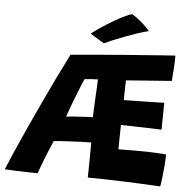

<svg xmlns="http://www.w3.org/2000/svg" viewBox="-62 -899 981 978"><g transform="rotate(5 429.0 -410.0)"><path d="M792.5 20.5Q756.5 18.5 707.8 16Q659 13.5 606.5 11.8Q554 10 505.5 8.8Q457 7.5 421.5 7.5Q422.5 -34.5 423 -80Q423.5 -125.5 423.5 -172Q404 -172 374.8 -170.8Q345.5 -169.5 315.5 -168Q285.5 -166.5 262.8 -165Q240 -163.5 232.5 -162Q211.5 -114.5 193 -67.2Q174.5 -20 165 8Q149 8 116.5 7.2Q84 6.5 50.2 5.2Q16.5 4 -3.5 2.5Q10.5 -32 35.5 -89Q60.5 -146 91.8 -214.8Q123 -283.5 156.8 -355.5Q190.5 -427.5 222.2 -493Q254 -558.5 279.5 -608Q294 -609.5 336 -613Q378 -616.5 435.8 -621.5Q493.5 -626.5 555.8 -631.2Q618 -636 673.8 -640.2Q729.5 -644.5 767 -647.2Q804.5 -650 812 -650Q812 -617.5 810 -586Q808 -554.5 805 -520L572.5 -502.5Q571.5 -494 571 -473Q570.5 -452 570.2 -431.2Q570 -410.5 570 -401.5Q584.5 -401.5 612 -402Q639.5 -402.5 671.2 -403.2Q703 -404 731.2 -404.5Q759.5 -405 776.5 -405.5L774.5 -268Q768 -268.5 747 -269.2Q726 -270 698.5 -270.8Q671 -271.5 643.5 -272.2Q616 -273 594.8 -273.5Q573.5 -274 566.5 -274Q566 -247 565.2 -211Q564.5 -175 564.5 -149.5Q591 -150 620.2 -150Q649.5 -150 677 -150Q714.5 -150 751 -148.2Q787.5 -146.5 808.5 -144.5Q808.5 -118 805.5 -82.2Q802.5 -46.5 798.8 -17Q795 12.5 792.5 20.5ZM284 -291.5Q295.5 -293.5 321.8 -295.5Q348 -297.5 376 -299Q404 -300.5 420.5 -301Q421 -314.5 422 -339.8Q423 -365 424.5 -394.2Q426 -423.5 427.5 -450.5Q429 -477.5 429.5 -495Q417 -495 393.5 -493.2Q370 -491.5 361.5 -490.5Q353 -472.5 338.8 -436.5Q324.5 -400.5 309.2 -360.8Q294 -321 284 -291.5ZM575 -841Q597 -827.5 616.8 -811Q636.5 -794.5 649.8 -781Q663 -767.5 666.5 -762.5Q645 -758 613.5 -747.5Q582 -737 548.2 -724.2Q514.5 -711.5 486.2 -699.8Q458 -688 443 -680.5L372.5 -724Q391 -739 419.8 -758.2Q448.5 -777.5 479.5 -795.8Q510.5 -814 536.5 -826.5Q562.5 -839 575 -841Z"/></g></svg>

Font: Grandstander
Style: Bold
Weight: 700
Designer: Tyler Finck
Foundry: Etcetera Type Co
Version: Version 1.200; ttfautohint (v1.8.3)